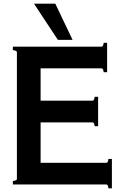

<svg xmlns="http://www.w3.org/2000/svg" viewBox="-20 -1005 649 1045"><path d="M589 -140V20H570Q570 13 567 6Q564 -1 559 -1H50V-20Q57 -20 64.5 -23Q72 -26 72 -31V-721Q72 -726 64.5 -729Q57 -732 50 -732V-751H533Q538 -751 541 -758Q544 -765 544 -772H563V-612H544Q544 -619 541 -626Q538 -633 533 -633H201V-457H484Q489 -457 492 -464Q495 -471 495 -478H514V-318H495Q495 -325 492 -332Q489 -339 484 -339H201V-119H559Q564 -119 567 -126Q570 -133 570 -140ZM295 -788 165 -985H281L375 -788Z"/></svg>

Font: Aoboshi One
Style: Regular
Weight: 400
Designer: IKIMOJI
Foundry: Natsumi Matsuba
Version: Version 1.000; ttfautohint (v1.8.3)